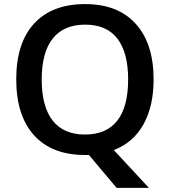

<svg xmlns="http://www.w3.org/2000/svg" viewBox="-20 -745 827 935"><path d="M728 -357.9Q728 -228 678.5 -139.2Q628.9 -50.3 534.2 -14.2L705.1 169.9H547.9L413.1 9.8H394Q232.4 9.8 145.8 -86.2Q59.1 -182.1 59.1 -358.9Q59.1 -535.6 146.2 -630.4Q233.4 -725.1 395 -725.1Q554.2 -725.1 641.1 -628.9Q728 -532.7 728 -357.9ZM183.1 -357.9Q183.1 -226.1 236.3 -158Q289.6 -89.8 394 -89.8Q498 -89.8 551 -157.2Q604 -224.6 604 -357.9Q604 -489.3 551.5 -557.1Q499 -625 395 -625Q290 -625 236.6 -557.1Q183.1 -489.3 183.1 -357.9Z"/></svg>

Font: f1_2797           
Style: Regular
Weight: 600
Foundry: Ascender Corporation
Version: Version 1.10